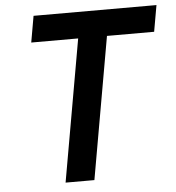

<svg xmlns="http://www.w3.org/2000/svg" viewBox="-51 -740 724 788"><g transform="rotate(-5 311.5 -346.5)"><path d="M187.5 0 290.5 -585H97.2L116.2 -693.4H622.6L603.5 -585H409.2L306.2 0Z"/></g></svg>

Font: Cascadia Mono NF SemiBold
Style: Italic
Weight: 600
Italic angle: -10°
Monospace: yes
Designer: Aaron Bell
Foundry: Saja Typeworks
Version: Version 2404.023; ttfautohint (v1.8.4)